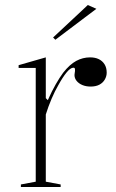

<svg xmlns="http://www.w3.org/2000/svg" viewBox="-20 -743 461 763"><path d="M63 0V-10L122 -21V-473H54V-484L162 -515V-353L170 -345Q186 -381 201.5 -408Q217 -435 231 -454Q257 -487 283 -501Q309 -515 338 -515Q358 -515 372.5 -508Q387 -501 395.5 -487.5Q404 -474 404 -454Q404 -440 396.5 -427Q389 -414 375 -406.5Q361 -399 340 -399Q322 -399 307.5 -405Q293 -411 284.5 -421.5Q276 -432 276 -445Q276 -450 277 -453.5Q278 -457 278 -460.5Q278 -464 278 -467Q278 -474 272 -474Q260 -474 244.5 -455Q229 -436 212 -405Q198 -381 185 -350.5Q172 -320 162 -288V-21L221 -10V0ZM200 -585 191 -594 329 -723 363 -708Z"/></svg>

Font: Kalnia ExtraLight
Style: Regular
Weight: 250
Designer: Frida Medrano
Foundry: Frida Medrano
Version: Version 1.105